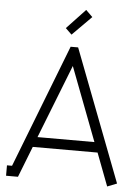

<svg xmlns="http://www.w3.org/2000/svg" viewBox="-60 -939 727 996"><g transform="rotate(5 303.5 -441.5)"><path d="M283.2 -758.8 251 -790 348.1 -893.1 382.8 -858.9ZM35.2 -54.2 284.2 -695.8H323.2L585.9 -9.8L536.1 9.8L471.2 -161.1H133.8L70.8 0H8.8V-54.2ZM304.2 -597.2 153.8 -213.9H450.2Z"/></g></svg>

Font: Rawengulk
Style: Demibold
Weight: 600
Version: Version 0.92